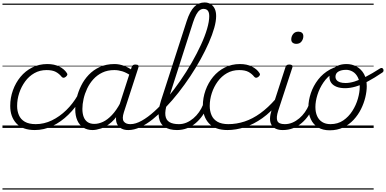

<svg xmlns="http://www.w3.org/2000/svg" viewBox="-20 -1039 3134 1559"><path d="M264 17Q163 17 113 -37Q63 -91 63 -179Q63 -245 85 -306Q107 -367 146.5 -415Q186 -463 241.5 -491Q297 -519 364 -519Q421 -519 461.5 -498.5Q502 -478 522 -447Q529 -438 526.5 -431Q524 -424 514 -415Q503 -407 495 -407.5Q487 -408 480 -416Q461 -440 433.5 -455Q406 -470 358 -470Q303 -470 259 -445Q215 -420 184 -377.5Q153 -335 136 -283.5Q119 -232 119 -178Q119 -138 133.5 -104Q148 -70 181.5 -50.5Q215 -31 271 -31Q282 -31 286 -23.5Q290 -16 289 -6.5Q288 3 281.5 10Q275 17 264 17ZM0 490H524V500H0ZM0 -20H524V0H0ZM0 -505H524V-500H0ZM0 -1010H524V-1000H0Z M262 17Q253 17 248.5 10Q244 3 244.5 -6.5Q245 -16 251.5 -23.5Q258 -31 270 -31Q338 -31 401 -61.5Q464 -92 518 -144.5Q572 -197 611 -265Q616 -273 625.5 -271Q635 -269 641 -261.5Q647 -254 640 -243Q595 -166 535 -107.5Q475 -49 406 -16Q337 17 262 17ZM524 490V500ZM524 -20V0ZM524 -505V-500ZM524 -1010V-1000Z M732 17Q688 17 656 -3.5Q624 -24 607.5 -62Q591 -100 591 -151Q591 -194 603 -244.5Q615 -295 639 -343.5Q663 -392 700.5 -431.5Q738 -471 790 -495Q842 -519 910 -519Q949 -519 988.5 -504Q1028 -489 1058 -465L1047 -422Q1006 -450 973 -460Q940 -470 908 -470Q853 -470 810.5 -449.5Q768 -429 737.5 -395Q707 -361 687.5 -319.5Q668 -278 658.5 -235.5Q649 -193 649 -155Q649 -117 659.5 -89.5Q670 -62 691.5 -47.5Q713 -33 746 -33Q781 -33 817 -50Q853 -67 889 -105Q925 -143 957 -203L968 -162Q931 -87 886.5 -48Q842 -9 801 4Q760 17 732 17ZM1021 17Q991 17 969.5 6.5Q948 -4 935.5 -23.5Q923 -43 922 -71Q921 -99 933 -135L1049 -494Q1054 -506 1060.5 -510.5Q1067 -515 1080 -515Q1098 -515 1103 -507.5Q1108 -500 1103 -488L986 -128Q969 -75 985 -53Q1001 -31 1037 -31Q1046 -31 1049.5 -23.5Q1053 -16 1051.5 -7Q1050 2 1042.5 9.5Q1035 17 1021 17ZM524 490H1159V500H524ZM524 -20H1159V0H524ZM524 -505H1159V-500H524ZM524 -1010H1159V-1000H524Z M1023 17Q1011 17 1007 9.5Q1003 2 1006 -7Q1009 -16 1018 -23.5Q1027 -31 1039 -31Q1081 -31 1131 -59Q1181 -87 1234.5 -135.5Q1288 -184 1341 -247.5Q1394 -311 1444 -383.5Q1494 -456 1536.5 -530Q1579 -604 1611.5 -674.5Q1644 -745 1661.5 -805Q1679 -865 1679 -908Q1679 -921 1687.5 -927.5Q1696 -934 1707 -934Q1718 -934 1726.5 -927.5Q1735 -921 1735 -908Q1735 -867 1719.5 -812Q1704 -757 1675.5 -692Q1647 -627 1609 -558Q1571 -489 1525.5 -420.5Q1480 -352 1429.5 -287.5Q1379 -223 1326 -168Q1273 -113 1220.5 -71Q1168 -29 1118 -6Q1068 17 1023 17ZM1159 490V500ZM1159 -20V0ZM1159 -505V-500ZM1159 -1010V-1000Z M1417 17Q1356 17 1317.5 -8Q1279 -33 1270 -86Q1261 -139 1287 -221L1496 -868Q1522 -948 1557 -983.5Q1592 -1019 1641 -1019Q1670 -1019 1691 -1005.5Q1712 -992 1723.5 -968Q1735 -944 1735 -909Q1735 -897 1726.5 -890.5Q1718 -884 1707 -884Q1696 -884 1687.5 -890.5Q1679 -897 1679 -909Q1679 -928 1674 -941Q1669 -954 1658.5 -960.5Q1648 -967 1633 -967Q1616 -967 1601.5 -956Q1587 -945 1574 -921.5Q1561 -898 1548 -859L1338 -203Q1318 -139 1323 -101.5Q1328 -64 1356 -47.5Q1384 -31 1432 -31Q1443 -31 1447 -23.5Q1451 -16 1449 -7Q1447 2 1438.5 9.5Q1430 17 1417 17ZM1159 490H1553V500H1159ZM1159 -20H1553V0H1159ZM1159 -505H1553V-500H1159ZM1159 -1010H1553V-1000H1159Z M1417 17Q1407 17 1402 9.5Q1397 2 1399 -7Q1401 -16 1409.5 -23.5Q1418 -31 1433 -31Q1465 -31 1494.5 -43.5Q1524 -56 1550 -78Q1576 -100 1596 -128.5Q1616 -157 1628 -187Q1632 -198 1641 -198.5Q1650 -199 1657.5 -191.5Q1665 -184 1661 -174Q1648 -135 1624.5 -101Q1601 -67 1569.5 -40Q1538 -13 1499.5 2Q1461 17 1417 17ZM1553 490V500ZM1553 -20V0ZM1553 -505V-500ZM1553 -1010V-1000Z M1828 17Q1727 17 1677 -37Q1627 -91 1627 -179Q1627 -245 1649 -306Q1671 -367 1710.5 -415Q1750 -463 1805.5 -491Q1861 -519 1928 -519Q1985 -519 2025.5 -498.5Q2066 -478 2086 -447Q2093 -438 2090.5 -431Q2088 -424 2078 -415Q2067 -407 2059 -407.5Q2051 -408 2044 -416Q2025 -440 1997.5 -455Q1970 -470 1922 -470Q1867 -470 1823 -445Q1779 -420 1748 -377.5Q1717 -335 1700 -283.5Q1683 -232 1683 -178Q1683 -138 1697.5 -104Q1712 -70 1745.5 -50.5Q1779 -31 1835 -31Q1846 -31 1850 -23.5Q1854 -16 1853 -6.5Q1852 3 1845.5 10Q1839 17 1828 17ZM1553 490H2088V500H1553ZM1553 -20H2088V0H1553ZM1553 -505H2088V-500H1553ZM1553 -1010H2088V-1000H1553Z M1826 17Q1815 17 1809.5 10Q1804 3 1804.5 -6.5Q1805 -16 1812.5 -23.5Q1820 -31 1833 -31Q1901 -31 1966 -52.5Q2031 -74 2094 -119.5Q2157 -165 2218 -235Q2224 -243 2233 -239.5Q2242 -236 2247 -227Q2252 -218 2244 -208Q2180 -129 2110 -79.5Q2040 -30 1968 -6.5Q1896 17 1826 17ZM2088 490V500ZM2088 -20V0ZM2088 -505V-500ZM2088 -1010V-1000Z M2276 17Q2243 17 2220 6.5Q2197 -4 2184.5 -25Q2172 -46 2172.5 -76.5Q2173 -107 2186 -148L2298 -494Q2302 -506 2309 -510.5Q2316 -515 2329 -515Q2345 -515 2351.5 -509Q2358 -503 2354 -491L2239 -140Q2221 -84 2232 -57.5Q2243 -31 2292 -31Q2301 -31 2305 -23.5Q2309 -16 2307.5 -7Q2306 2 2298.5 9.5Q2291 17 2276 17ZM2386 -683Q2368 -683 2356.5 -692Q2345 -701 2345 -719Q2345 -743 2360 -762.5Q2375 -782 2403 -782Q2420 -782 2431.5 -773Q2443 -764 2443 -745Q2443 -722 2428.5 -702.5Q2414 -683 2386 -683ZM2088 490H2413V500H2088ZM2088 -20H2413V0H2088ZM2088 -505H2413V-500H2088ZM2088 -1010H2413V-1000H2088Z M2277 17Q2267 17 2262 9.5Q2257 2 2259 -7Q2261 -16 2269.5 -23.5Q2278 -31 2293 -31Q2325 -31 2354.5 -43.5Q2384 -56 2410 -78Q2436 -100 2456 -128.5Q2476 -157 2488 -187Q2492 -198 2501 -198.5Q2510 -199 2517.5 -191.5Q2525 -184 2521 -174Q2508 -135 2484.5 -101Q2461 -67 2429.5 -40Q2398 -13 2359.5 2Q2321 17 2277 17ZM2413 490V500ZM2413 -20V0ZM2413 -505V-500ZM2413 -1010V-1000Z M2657 19Q2601 19 2562.5 -4.5Q2524 -28 2504 -70.5Q2484 -113 2484 -168Q2484 -223 2504 -282.5Q2524 -342 2563 -392.5Q2602 -443 2660 -475Q2718 -507 2794 -507L2792 -476Q2731 -476 2684.5 -446Q2638 -416 2606 -369Q2574 -322 2557.5 -269Q2541 -216 2541 -170Q2541 -128 2555 -96.5Q2569 -65 2596.5 -48Q2624 -31 2663 -31Q2723 -31 2767 -61Q2811 -91 2841 -138Q2871 -185 2886 -237.5Q2901 -290 2901 -334Q2901 -381 2885 -412Q2869 -443 2843.5 -457.5Q2818 -472 2791 -472Q2752 -472 2728 -458Q2704 -444 2704 -416Q2704 -400 2713.5 -388.5Q2723 -377 2741 -371Q2759 -365 2786 -365Q2819 -365 2858.5 -377Q2898 -389 2949 -415Q3000 -441 3067 -484Q3076 -489 3082.5 -486.5Q3089 -484 3092 -477.5Q3095 -471 3094 -463.5Q3093 -456 3086 -451Q3020 -406 2966 -377.5Q2912 -349 2867.5 -336Q2823 -323 2782 -323Q2741 -323 2712.5 -334.5Q2684 -346 2669.5 -366.5Q2655 -387 2655 -414Q2655 -443 2672.5 -467Q2690 -491 2721 -505Q2752 -519 2794 -519Q2838 -519 2875.5 -498.5Q2913 -478 2935.5 -438Q2958 -398 2958 -339Q2958 -298 2946.5 -249.5Q2935 -201 2911.5 -153.5Q2888 -106 2852 -67Q2816 -28 2767.5 -4.5Q2719 19 2657 19ZM2413 490H3014V500H2413ZM2413 -20H3014V0H2413ZM2413 -505H3014V-500H2413ZM2413 -1010H3014V-1000H2413Z"/></svg>

Font: Playwrite RO Guides
Style: Regular
Weight: 400
Designer: Veronika Burian, José Scaglione
Foundry: TypeTogether
Version: Version 1.003